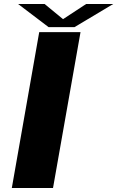

<svg xmlns="http://www.w3.org/2000/svg" viewBox="-20 -947 590 967"><path d="M39.5 0H247L385.5 -785H177.5ZM224.5 -810.5H355.5L550.5 -927H414L297.5 -850.5L204.5 -927H71Z"/></svg>

Font: Anybody ExtraExpanded
Style: Bold Italic
Weight: 700
Width: 8
Italic angle: -10°
Version: Version 1.113;gftools[0.9.25]